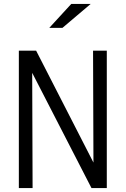

<svg xmlns="http://www.w3.org/2000/svg" viewBox="-20 -958 640 978"><path d="M76 0V-700H164L456 -130L454 -700H524V0H446L144 -587L146 0ZM231 -816 343 -938H442L298 -816Z"/></svg>

Font: Red Hat Mono
Style: Regular
Weight: 400
Designer: Pentagram, MCKL
Foundry: Pentagram, MCKL
Version: Version 1.023